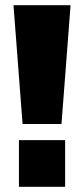

<svg xmlns="http://www.w3.org/2000/svg" viewBox="-20 -720 324 740"><path d="M53 0V-180H231V0ZM67 -242 32 -700H252L217 -242Z"/></svg>

Font: Tektur SemiCondensed ExtraBold
Style: Regular
Weight: 800
Width: 4
Designer: Adam Jagosz
Foundry: Adam Jagosz
Version: Version 1.005;gftools[0.9.30]